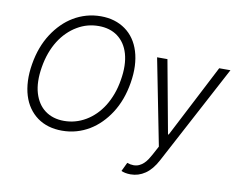

<svg xmlns="http://www.w3.org/2000/svg" viewBox="-95 -867 1498 1201"><g transform="rotate(10 654.0 -266.0)"><path d="M79.2 -367.5Q88.8 -425.1 106.9 -473.5Q125 -522 152 -563.6Q177.6 -603 209.7 -635.1Q241.8 -667.3 279.7 -689.8Q317.5 -712.4 360.8 -724.8Q404.1 -737.2 452.1 -737.2Q498.2 -737.2 537.1 -725.5Q576 -713.8 608.3 -690.7Q640.3 -668 663.2 -634.9Q686.1 -601.9 699 -559.8Q712 -517.8 714.3 -467.5Q716.6 -417.3 707 -359.7Q688.6 -247.2 634.9 -164.1Q609.4 -124.6 577.4 -92.5Q545.5 -60.4 507.6 -37.6Q469.8 -14.9 426.5 -2.5Q383.2 9.9 335.2 9.9Q242.5 9.9 177.9 -36.6Q146 -60 122.9 -93Q99.8 -126.1 87 -168Q74.2 -209.9 71.9 -259.9Q69.6 -310 79.2 -367.5ZM146.7 -194.2Q157 -159.8 174.5 -133.3Q192.1 -106.9 216.4 -89Q240.8 -71 271 -61.8Q301.1 -52.6 336.6 -52.6Q409.8 -52.6 473.7 -90.2Q505.7 -109 533.2 -136.2Q560.7 -163.4 582.6 -198.3Q604.4 -233.3 620 -275.7Q635.7 -318.2 643.5 -367.5Q659.8 -463.1 639.6 -533.7Q629.6 -568.2 611.9 -594.5Q594.1 -620.7 569.8 -638.7Q545.5 -656.6 515.1 -665.7Q484.7 -674.7 449.9 -674.7Q413.4 -674.7 379.4 -665.7Q345.5 -656.6 313.2 -637.4Q281.2 -618.6 253.6 -591.4Q225.9 -564.3 203.8 -529.3Q181.8 -494.3 166.2 -451.9Q150.6 -409.4 142.4 -359.7Q126.4 -262.8 146.7 -194.2ZM746.1 193.2 772.7 137.4Q794.7 144.9 813.6 144.9Q833.5 144.9 849.4 137.4Q865.4 130 878.2 117.7Q891 105.5 901.3 89.8Q911.6 74.2 920.1 58.2L949.9 2.8L842 -545.5H907.7L992.9 -82.4H997.5L1236.5 -545.5H1307.9L972.3 85.6Q940 146.7 897.5 175.6Q855.1 204.5 805.4 204.5Q786.2 204.5 770.6 201.2Q755 197.8 746.1 193.2Z"/></g></svg>

Font: Inter P Light
Style: Italic
Weight: 300
Italic angle: 9.39999°
Designer: Rasmus Andersson
Foundry: rsms
Version: Version 3.018;git-588b23468